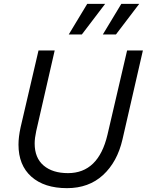

<svg xmlns="http://www.w3.org/2000/svg" viewBox="-20 -966 762 997"><path d="M337 -787 433 -946H526L405 -787ZM514 -787 610 -946H703L582 -787ZM76 -215Q76 -255 87 -305L180 -704H264L168 -285Q160 -248 160 -221Q160 -146 206.5 -106.5Q253 -67 333 -67Q491 -67 538 -266L640 -704H722L616 -242Q589 -125 515 -57Q441 11 328 11Q210 11 143 -48.5Q76 -108 76 -215Z"/></svg>

Font: CBA Beacon Sans
Style: Italic
Weight: 400
Italic angle: -13°
Designer: Wei Huang
Foundry: Wei Huang
Version: Version 1.002